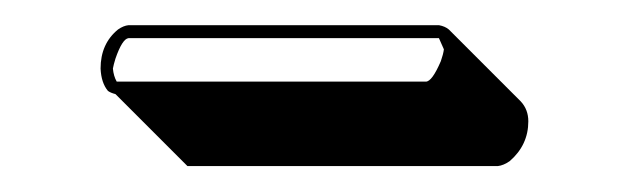

<svg xmlns="http://www.w3.org/2000/svg" viewBox="-20 -593 493 151"><path d="M371.6 -462.4H127.4L70.8 -519Q66.9 -520 64.9 -521.5Q59.6 -527.8 59.1 -539.1Q59.1 -558.6 72.8 -569.8Q77.1 -572.8 81.1 -573.2H325.2Q330.1 -572.3 333 -569.8L389.6 -513.2Q395.5 -506.8 395.5 -497.6Q395.5 -479 380.9 -466.3Q376 -462.9 371.6 -462.4ZM314.9 -528.8Q319.8 -528.8 326.7 -544.9Q328.6 -550.3 329.1 -554.2L325.2 -563H81.1Q76.2 -562.5 70.8 -546.9Q69.3 -542 68.8 -539.1Q69.3 -533.2 71.8 -528.8Z"/></svg>

Font: Linux Biolinum Shadow O
Style: Bold
Weight: 700
Designer: Philipp H. Poll
Foundry: Philipp H. Poll
Version: Version 0.9.2